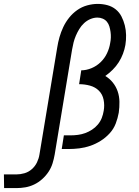

<svg xmlns="http://www.w3.org/2000/svg" viewBox="-194 -763 714 983"><path d="M-173 200 -174 130H-111Q-90 130 -69 124Q-48 118 -31 103Q-14 88 -4.5 68Q5 48 8 28L99 -520Q103 -546 110.5 -572.5Q118 -599 130 -624.5Q142 -650 160 -672.5Q178 -695 201.5 -711.5Q225 -728 252.5 -735.5Q280 -743 306 -743Q332 -743 356 -736.5Q380 -730 398.5 -715Q417 -700 428 -678.5Q439 -657 445 -633Q451 -609 451.5 -583.5Q452 -558 448 -533Q444 -510 435.5 -487.5Q427 -465 414 -444.5Q401 -424 383 -406Q365 -388 345 -374Q367 -361 383.5 -340.5Q400 -320 408.5 -295Q417 -270 417.5 -242Q418 -214 414 -186Q409 -158 398.5 -130.5Q388 -103 367.5 -80.5Q347 -58 321.5 -42Q296 -26 268.5 -16.5Q241 -7 212.5 -3.5Q184 0 156 0H122L133 -70H167Q186 -70 205 -72.5Q224 -75 242 -81.5Q260 -88 277 -99Q294 -110 307 -125.5Q320 -141 327 -159Q334 -177 337 -196Q342 -224 336.5 -252Q331 -280 312.5 -298.5Q294 -317 267 -324.5Q240 -332 211 -332L222 -403Q248 -403 274.5 -414Q301 -425 321.5 -445Q342 -465 354 -490.5Q366 -516 370 -542Q373 -556 373.5 -570.5Q374 -585 372 -599.5Q370 -614 366 -627.5Q362 -641 353.5 -651.5Q345 -662 332 -667.5Q319 -673 305 -673Q287 -673 269 -665.5Q251 -658 236.5 -644.5Q222 -631 212 -614.5Q202 -598 194.5 -580.5Q187 -563 182.5 -545Q178 -527 175 -509L86 28Q82 51 75 73.5Q68 96 54.5 116.5Q41 137 22 154Q3 171 -19 181.5Q-41 192 -64 196Q-87 200 -110 200Z"/></svg>

Font: Iosevka Curly Slab
Style: Italic
Weight: 400
Italic angle: -9°
Monospace: yes
Designer: Belleve Invis
Foundry: Belleve Invis
Version: Version 22.1.2; ttfautohint (v1.8.4)